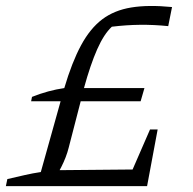

<svg xmlns="http://www.w3.org/2000/svg" viewBox="-20 -634 657 654"><path d="M86 -289 89 -304Q144 -326 199 -334Q225 -422 256 -479.5Q287 -537 328 -568Q369 -599 427 -608.5Q485 -618 566 -610L553 -545Q504 -550 457 -549.5Q410 -549 361 -543Q334 -518 311 -466Q288 -414 266 -334H472L459 -289ZM0 0 5 -24Q35 -31 63.5 -37.5Q92 -44 119 -48L192 -309H260L214 -131Q206 -99 188.5 -64.5Q171 -30 148 0ZM129 0 140 -54 471 -57 461 0ZM407 0 491 -193H517L481 0Z"/></svg>

Font: Piazzolla Thin Light
Style: Italic
Weight: 300
Italic angle: -11.3°
Version: Version 2.005